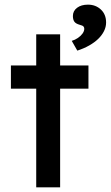

<svg xmlns="http://www.w3.org/2000/svg" viewBox="-20 -807 477 827"><path d="M136 0V-425H27V-525H136V-659H239V-525H361V-425H239V0ZM289 -631Q303 -635 315.5 -643.5Q328 -652 335.5 -662.5Q343 -673 343 -683Q343 -689 339.5 -693Q336 -697 324 -700Q306 -705 300 -714Q294 -723 294 -738Q294 -760 312 -773.5Q330 -787 359 -787Q392 -787 414.5 -766Q437 -745 437 -710Q437 -691 428 -673Q419 -655 403 -639.5Q387 -624 364 -611Q341 -598 313 -589Z"/></svg>

Font: Our Lexend
Style: Regular
Weight: 400
Designer: Bonnie Shaver-Troup, Thomas Jockin
Foundry: Lexend
Version: Version 1.007